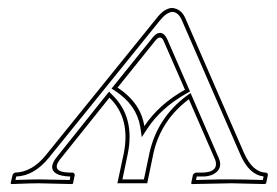

<svg xmlns="http://www.w3.org/2000/svg" viewBox="-20 -462 698 484"><path d="M275.9 0 292 -75.2Q309.6 -164.1 255.9 -215.8L130.4 -59.1Q107.4 -27.8 155.8 -26.9H163.6Q168 -25.4 168.5 -21L164.1 0L162.6 2Q162.1 2 77.1 0Q58.1 0 8.8 2L6.8 0L11.7 -21Q13.7 -25.9 18.6 -26.9Q60.5 -28.3 94.7 -69.8L375.5 -417Q394.5 -441.4 414.1 -441.9Q436.5 -439.9 446.8 -417L595.2 -76.2Q616.7 -27.8 649.9 -26.9Q655.8 -25.4 655.3 -21L650.9 0L647.5 2Q646.5 2 564 0Q564 0 463.4 2L461.9 0L466.3 -21Q468.8 -25.9 474.6 -26.9H487.8Q526.4 -26.9 524.4 -50.8Q523.9 -55.2 522.5 -59.1L456.1 -211.9Q385.3 -158.7 366.7 -75.2L351.1 0ZM276.4 -241.2Q335 -202.6 343.8 -144Q381.3 -199.7 446.3 -235.8L391.6 -360.8Q384.3 -374 372.6 -360.8ZM288.6 -9.8H342.8L356.9 -77.1Q377 -165.5 450.2 -220.2L460.4 -227.5L531.7 -63Q542.5 -37.1 519 -23.4Q516.1 -22 513.7 -21Q502.9 -16.6 487.8 -17.1H476.1L474.1 -8.3Q540 -10.3 564 -9.8Q590.8 -9.8 642.6 -8.3L644.5 -17.1Q607.4 -22 585.9 -72.3L437.5 -413.1Q428.7 -431.6 414.1 -432.1Q398.9 -430.2 383.3 -410.6L102.5 -63.5Q65.4 -18.6 21 -17.1L19 -8.3Q61.5 -9.8 77.1 -9.8Q94.7 -9.8 155.8 -8.3L157.2 -17.1H155.8Q111.8 -18.6 111.3 -41.5Q112.3 -52.7 122.6 -65.4L254.9 -231L262.7 -223.1Q321.3 -166.5 301.8 -72.8ZM271 -232.4 261.2 -238.8 364.7 -367.2Q379.9 -386.2 393.6 -375Q397.9 -370.6 400.9 -364.7L459 -231.4L451.2 -227.1Q386.7 -190.9 352.1 -138.7L337.4 -116.2L333.5 -142.6Q324.2 -197.3 271 -232.4Z"/></svg>

Font: Linux Biolinum Outline O
Style: Italic
Weight: 400
Italic angle: -12°
Designer: Philipp H. Poll
Foundry: Philipp H. Poll
Version: Version 0.6.2